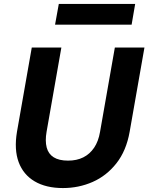

<svg xmlns="http://www.w3.org/2000/svg" viewBox="-20 -941 752 973"><path d="M299 12Q213 12 155.5 -22Q98 -56 74.5 -119.5Q51 -183 66 -273L141 -700H291L216 -273Q208 -227 216.5 -194Q225 -161 252 -144Q279 -127 325 -127Q369 -127 402 -143.5Q435 -160 457 -192.5Q479 -225 487 -273L562 -700H712L637 -273Q620 -177 570 -113.5Q520 -50 449.5 -19Q379 12 299 12ZM259 -816 278 -921H665L647 -816Z"/></svg>

Font: DM Sans 16pt Black
Style: Italic
Weight: 900
Italic angle: -10°
Version: Version 4.004;gftools[0.9.30]